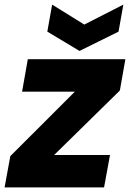

<svg xmlns="http://www.w3.org/2000/svg" viewBox="-40 -816 566 836"><path d="M505.9 -558.1 481.9 -421.9 195.8 -141.1H439L413.1 0H-20L4.9 -136.2L286.1 -417H56.2L81.1 -558.1ZM327.1 -709 497.1 -795.9 476.1 -678.2 306.2 -594.2 166 -678.2 187 -795.9Z"/></svg>

Font: Poppins
Style: Bold Italic
Weight: 700
Italic angle: -10°
Designer: Ninad Kale (Devanagari), Jonny Pinhorn (Latin)
Foundry: Indian Type Foundry
Version: Version 3.200;PS 1.000;hotconv 16.6.54;makeotf.lib2.5.65590